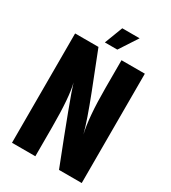

<svg xmlns="http://www.w3.org/2000/svg" viewBox="-203 -951 939 1054"><g transform="rotate(30 266.0 -423.5)"><path d="M339 -693H487V0H343Q195 -378 172 -456Q193 -377 193 -184V0H45V-693H193L284 -461Q342 -312 362 -235Q339 -332 339 -519ZM365 -847 290 -732H211L255 -847Z"/></g></svg>

Font: Khand
Style: Bold
Weight: 700
Designer: Devanagari: Sanchit Sawaria, Jyotish Sonowal; Latin: Satya Rajpurohit
Foundry: Indian Type Foundry
Version: Version 1.101;PS 1.0;hotconv 1.0.78;makeotf.lib2.5.61930; tt